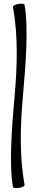

<svg xmlns="http://www.w3.org/2000/svg" viewBox="-20 -831 202 1023"><path d="M49 -795C77 -639 72 -480 58 -322C44 -159 27 38 49 165C50 171 65 173 82 170C99 167 112 160 111 155C83 -1 88 -160 102 -318C116 -481 133 -678 111 -805C110 -811 95 -813 78 -810C61 -807 48 -800 49 -795Z"/></svg>

Font: Nupuram ExtraLight Oblique
Style: Regular
Weight: 200
Designer: Santhosh Thottingal (santhosh.thottingal@gmail.com)
Foundry: SMC
Version: Version 1.000